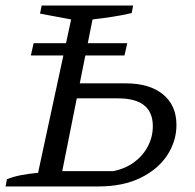

<svg xmlns="http://www.w3.org/2000/svg" viewBox="-24 -671 700 691"><path d="M-4 0 1 -26Q23 -35 51 -40.5Q79 -46 113 -49L232 -601L120 -622L126 -651H455L450 -624Q416 -616 380 -610.5Q344 -605 309 -601L200 -55H384Q427 -64 458.5 -87Q490 -110 508 -144Q526 -178 526 -217Q526 -317 401 -317H215L226 -371H429Q514 -371 562.5 -331.5Q611 -292 611 -221Q611 -163 578 -112.5Q545 -62 482 -31Q419 0 330 0ZM97 -515.5H434L424 -471.3H87Z"/></svg>

Font: Piazzolla 24pt
Style: Italic
Weight: 400
Italic angle: -11.3°
Designer: Juan Pablo del Peral
Foundry: Huerta Tipografica
Version: Version 2.005